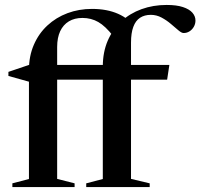

<svg xmlns="http://www.w3.org/2000/svg" viewBox="-20 -756 810 776"><path d="M281.5 0H30V-15L97 -32.5V-473.5Q97 -529.5 116.8 -575Q136.5 -620.5 171.5 -653Q206.5 -685.5 252.8 -702.8Q299 -720 352 -720Q382.5 -720 408.8 -715Q435 -710 457.2 -700.2Q479.5 -690.5 498 -675.5L437.5 -610Q406 -650.5 377.2 -667Q348.5 -683.5 313 -683.5Q281.5 -683.5 258.5 -669.8Q235.5 -656 223.2 -629.8Q211 -603.5 211 -566V-33L281.5 -15ZM655.5 -434H123L103.5 -424L14 -449V-465.5L110 -498L148.5 -493.5H664.5ZM509.5 -33 585 -15V0H328.5V-15L395.5 -32.5V-487Q395.5 -545 415.2 -591Q435 -637 470 -669.5Q505 -702 552 -719Q599 -736 653.5 -736Q693.5 -736 719.2 -727.5Q745 -719 757.5 -704.8Q770 -690.5 770 -673Q770 -659.5 763.5 -648Q757 -636.5 746.2 -629.5Q735.5 -622.5 722 -622.5Q714 -622.5 701 -633.5Q688 -644.5 670.8 -659.2Q653.5 -674 633 -685Q612.5 -696 589.5 -696Q564 -696 546 -684.2Q528 -672.5 518.8 -647.5Q509.5 -622.5 509.5 -583.5Z"/></svg>

Font: Newsreader 60pt Medium
Style: Regular
Weight: 500
Designer: Hugues Gentile
Foundry: Production Type
Version: Version 1.003